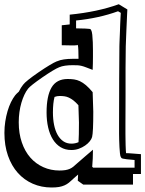

<svg xmlns="http://www.w3.org/2000/svg" viewBox="-33 -771 668 883"><path d="M323.7 -568.8Q323.7 -568.4 324 -568.1Q324.2 -567.9 324.2 -567.4Q324.2 -568.4 323.7 -568.8ZM327.6 -287.1Q315.4 -300.8 304.7 -309.1Q293.9 -317.4 283.9 -322Q273.9 -326.7 263.7 -328.1Q253.4 -329.6 241.7 -329.6Q229 -329.6 217.8 -325.2Q210.4 -296.9 210.4 -253.9Q210.4 -222.7 215.8 -196.3Q221.2 -169.9 231.9 -150.9Q242.7 -131.8 258.5 -121.1Q274.4 -110.4 295.4 -110.4Q313 -110.4 328.1 -117.2Q329.1 -131.3 329.6 -153.8Q330.1 -176.3 330.1 -207.5ZM615.2 29.3H578.6V78.1H350.1L324.7 60.1L326.2 31.7Q320.8 36.6 314.9 41.5Q309.1 46.4 303.2 51.8L304.2 51.3Q293.5 61.5 283.9 69.1Q274.4 76.7 263.4 81.5Q252.4 86.4 238.3 88.9Q224.1 91.3 204.1 91.3Q157.7 91.3 117.9 74Q78.1 56.6 49.1 24.2Q20 -8.3 3.7 -54.9Q-12.7 -101.6 -12.7 -159.7Q-12.7 -186.5 -8.8 -211.9Q-4.9 -237.3 1.7 -259.8Q8.3 -282.2 17.3 -300.8Q26.4 -319.3 36.6 -332.5Q42 -339.4 53.7 -349.6Q58.1 -358.9 63 -366.7Q67.9 -374.5 73.2 -381.3Q85.9 -398.4 145 -439Q174.3 -459 195.1 -471.4Q215.8 -483.9 229 -489.3L228.5 -488.8Q242.7 -495.1 261 -497.8Q279.3 -500.5 301.3 -500.5H328.1Q328.1 -520 327.4 -538.8Q326.7 -557.6 324.7 -565.4Q324.7 -564 321.8 -563.2Q318.8 -562.5 310.8 -562.3Q302.7 -562 288.3 -562.3Q273.9 -562.5 251 -563V-654.8Q260.3 -655.8 269.3 -656.7Q278.3 -657.7 287.6 -658.7V-703.6Q416 -716.3 513.2 -751.5L552.7 -727.5Q552.2 -719.7 551.5 -704.3Q550.8 -689 550 -670.7Q549.3 -652.3 548.3 -633.1Q547.4 -613.8 546.9 -597.7Q546.4 -581.5 545.9 -570.6Q545.4 -559.6 545.4 -558.1Q544.4 -514.2 544.4 -459.5Q544.4 -404.8 544.4 -337.4Q544.4 -305.7 544.2 -271.7Q543.9 -237.8 543.9 -201.2V-155.8Q543.9 -145.5 544.2 -131.3Q544.4 -117.2 544.7 -103.5Q544.9 -89.8 545.7 -79.3Q546.4 -68.8 546.9 -65.4Q546.9 -66.4 548.6 -66.7Q550.3 -66.9 557.4 -66.4Q564.5 -65.9 578.1 -64.9Q591.8 -64 615.2 -62ZM396 -257.3Q396 -162.6 390.6 -141.1Q388.2 -131.8 379.9 -121.3Q371.6 -110.8 358.6 -101.8Q345.7 -92.8 329.6 -86.9Q313.5 -81.1 295.4 -81.1Q267.1 -81.1 245.8 -94Q224.6 -106.9 210.2 -129.9Q195.8 -152.8 188.5 -184.6Q181.2 -216.3 181.2 -253.9Q181.2 -329.6 204.1 -368.7Q227.1 -407.7 278.3 -407.7Q293.9 -407.7 307.6 -405.8Q321.3 -403.8 334.7 -397.5Q348.1 -391.1 362.3 -379.2Q376.5 -367.2 393.1 -347.2ZM585.9 -35.2Q562 -37.1 549.8 -38.6Q537.6 -40 532 -41.5Q526.4 -43 525.1 -44.9Q523.9 -46.9 522 -50.3Q520 -53.7 518.6 -66.2Q517.1 -78.6 516.4 -94.5Q515.6 -110.4 515.1 -127.2Q514.6 -144 514.6 -155.8V-201.2Q515.1 -316.4 515.1 -405.3Q515.1 -494.1 516.1 -558.1Q516.1 -559.6 516.4 -569.3Q516.6 -579.1 517.3 -593.5Q518.1 -607.9 518.6 -625.2Q519 -642.6 519.8 -659.2Q520.5 -675.8 521.2 -689.9Q522 -704.1 522.5 -711.9L509.8 -719.2Q421.4 -687 316.9 -676.8V-640.6Q345.2 -640.1 358.9 -639.6Q372.6 -639.2 378.2 -638.2Q383.8 -637.2 384.3 -635.7Q384.8 -634.3 386.7 -631.3Q389.6 -627 391.4 -611.3Q393.1 -595.7 393.8 -576.7Q394.5 -557.6 394.5 -539.1Q394.5 -520.5 394.5 -509.8Q394.5 -478.5 393.1 -449.7Q374 -457 362.5 -461.4Q351.1 -465.8 342 -468Q333 -470.2 324.2 -470.7Q315.4 -471.2 301.3 -471.2Q261.7 -471.2 239.7 -461.9Q216.3 -452.6 161.6 -415Q107.4 -377.4 96.2 -363.3Q86.9 -351.6 79.1 -335Q71.3 -318.4 65.4 -298.3Q59.6 -278.3 56.4 -255.6Q53.2 -232.9 53.2 -208.5Q53.2 -157.2 67.4 -116Q81.5 -74.7 106.7 -46.1Q131.8 -17.6 166.3 -2.2Q200.7 13.2 240.7 13.2Q256.8 13.2 268.1 11.2Q279.3 9.3 288.1 5.4Q296.9 1.5 304.4 -4.6Q312 -10.7 320.8 -19Q341.3 -36.6 359.4 -52.5Q377.4 -68.4 394.5 -82.5L393.6 -42.5L391.1 -3.9L395.5 0H483.4H585.9Z"/></svg>

Font: XB Kayhan Sayeh
Style: Regular
Weight: 700
Designer: Behnam
Foundry: Irmug
Version: Version 7.300 2009